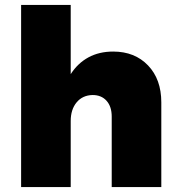

<svg xmlns="http://www.w3.org/2000/svg" viewBox="-20 -762 723 782"><path d="M637 -345V0H435V-287Q435 -328 414 -351.5Q393 -375 357 -375Q316 -374 292 -345Q268 -316 268 -269V0H66V-742H268V-460Q297 -505 340.5 -528.5Q384 -552 441 -552Q529 -552 583 -495.5Q637 -439 637 -345Z"/></svg>

Font: #9Slide03 Montserrat ExtraBold
Style: Regular
Weight: 800
Designer: Julieta Ulanovsky
Foundry: Julieta Ulanovsky
Version: Version 6.001